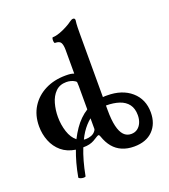

<svg xmlns="http://www.w3.org/2000/svg" viewBox="-160 -841 1004 1138"><g transform="rotate(-20 342.0 -272.5)"><path d="M184 176Q183 181 172 181Q161 181 150.5 177Q140 173 141 168Q149 123 160 83Q171 43 184 9Q131 1 96 -28.5Q61 -58 43.5 -102Q26 -146 26 -195Q26 -265 58.5 -316.5Q91 -368 147.5 -396.5Q204 -425 277 -425Q296 -425 307 -423.5Q318 -422 329 -418V-591H441V-229Q448 -230 454 -230Q460 -230 467 -230Q562 -230 619.5 -180Q677 -130 677 -47Q677 24 634.5 67Q592 110 516 110Q474 110 441 96Q408 82 385 54.5Q362 27 348 -14Q344 -26 339 -26Q336 -26 332 -24Q328 -22 325 -20Q313 -12 299.5 -4.5Q286 3 269.5 7Q253 11 230 11Q216 46 204.5 87Q193 128 184 176ZM262 -30Q279 -30 295.5 -36Q312 -42 322 -55Q326 -60 327.5 -63Q329 -66 329 -69V-136Q314 -124 299.5 -108Q285 -92 272.5 -73Q260 -54 249 -31Q251 -30 254.5 -30Q258 -30 262 -30ZM208 -48Q225 -81 243.5 -108Q262 -135 283.5 -156Q305 -177 329 -192V-339Q329 -356 328 -362.5Q327 -369 319 -373Q308 -380 294.5 -383.5Q281 -387 267 -387Q225 -387 199 -361Q173 -335 161.5 -294Q150 -253 150 -209Q150 -160 164.5 -115.5Q179 -71 208 -48ZM525 34Q548 34 564.5 22Q581 10 590 -11Q599 -32 599 -58Q599 -100 579.5 -126Q560 -152 524.5 -164Q489 -176 441 -176V-146Q441 -85 450.5 -45Q460 -5 478.5 14.5Q497 34 525 34ZM329 -529V-567Q329 -597 321 -612.5Q313 -628 284 -628Q280 -628 278.5 -637Q277 -646 278.5 -655Q280 -664 284 -664Q303 -664 328 -673Q353 -682 376 -694.5Q399 -707 412 -717Q424 -726 433 -726Q445 -726 445 -713Q442 -691 441.5 -669.5Q441 -648 441 -628V-529Z"/></g></svg>

Font: Junicode VF
Style: Regular
Weight: 400
Designer: Peter S. Baker
Version: Version 2.213